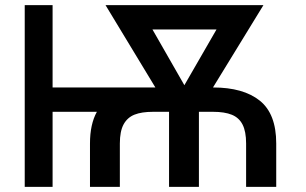

<svg xmlns="http://www.w3.org/2000/svg" viewBox="-20 -727 1192 747"><path d="M76.2 -707H184.6V-386.7H584.5L390.6 -707H1004.9L808.6 -386.7Q926.8 -386.7 990.7 -335.4Q1054.7 -284.2 1054.7 -168.9V0H937.5V-168.9Q937.5 -215.3 923.8 -242.2Q910.2 -269 882.1 -280.5Q854 -292 808.6 -292H753.9V0H637.7V-292H575.2Q531.2 -292 503.4 -281Q475.6 -270 460.9 -243.2Q446.3 -216.3 446.3 -168.9V0H330.1V-168.9Q330.1 -243.7 356.9 -292H184.6V0H76.2ZM697.3 -395.5 822.3 -612.3H573.2Z"/></svg>

Font: Pretendard GOV Medium
Style: Regular
Weight: 500
Designer: Base glyphs from Inter by Rasmus Andersson; Hangeul glyphs from Noto Sans CJK(Source Han Sans) by Jang Soo-young and Kan
Foundry: Kil Hyung-jin
Version: Version 1.309